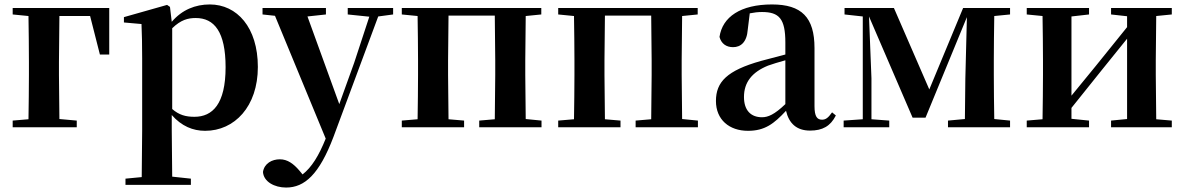

<svg xmlns="http://www.w3.org/2000/svg" viewBox="-20 -572 5325 863"><path d="M37 -507 108 -500C109 -442 110 -355 110 -293V-235C110 -179 109 -94 108 -36L37 -30V0H325V-30L247 -37L245 -235V-293L247 -500H385L429 -327H471V-536H37Z M902 16C1034 16 1139 -93 1139 -271C1139 -449 1045 -552 923 -552C858 -552 798 -528 752 -474L744 -541L731 -550L537 -495V-471L616 -464C618 -415 619 -375 619 -309V14L617 224L544 231V259H838V231L754 222L752 13V-55C796 -5 847 16 902 16ZM754 -445C793 -483 825 -491 860 -491C943 -491 994 -429 994 -270C994 -104 935 -47 854 -47C815 -47 785 -55 754 -82Z M1543 -507 1640 -497 1572 -290 1505 -104 1362 -498 1445 -507V-536H1160V-507L1216 -501L1444 51C1413 128 1381 180 1340 212L1325 194C1300 165 1273 144 1238 144C1203 144 1168 162 1162 201C1165 245 1214 271 1266 271C1349 271 1415 212 1479 43L1680 -498L1747 -507V-536H1543Z M1786 -507 1857 -500C1858 -442 1859 -357 1859 -301V-235C1859 -179 1858 -94 1857 -36L1786 -30V0H2066V-30L1996 -36L1994 -235V-301L1996 -502H2204L2206 -301V-235L2204 -36L2134 -30V0H2414V-30L2343 -37L2341 -235V-301L2343 -500L2413 -507V-536H1786Z M2489 -507 2560 -500C2561 -442 2562 -357 2562 -301V-235C2562 -179 2561 -94 2560 -36L2489 -30V0H2769V-30L2699 -36L2697 -235V-301L2699 -502H2907L2909 -301V-235L2907 -36L2837 -30V0H3117V-30L3046 -37L3044 -235V-301L3046 -500L3116 -507V-536H2489Z M3621 15C3677 15 3713 -5 3737 -53L3720 -67C3702 -41 3690 -34 3675 -34C3653 -34 3641 -48 3641 -95V-356C3641 -494 3583 -552 3450 -552C3309 -552 3227 -496 3214 -406C3222 -376 3244 -360 3275 -360C3309 -360 3337 -382 3341 -439L3350 -512C3370 -516 3387 -518 3405 -518C3482 -518 3510 -488 3510 -381V-327L3400 -298C3248 -255 3198 -204 3198 -118C3198 -34 3258 16 3342 16C3418 16 3459 -16 3513 -74C3526 -18 3560 15 3621 15ZM3510 -104C3461 -57 3432 -45 3405 -45C3356 -45 3324 -75 3324 -136C3324 -203 3361 -248 3432 -277C3452 -284 3480 -293 3510 -301Z M3858 0H3977V-30L3897 -36V-220L3886 -498L4082 -43H4140L4326 -495L4319 -218L4317 -37L4241 -30V0H4520V-30L4449 -37C4448 -94 4447 -179 4447 -235V-301C4447 -356 4448 -442 4449 -500L4520 -507V-536H4309L4157 -170L3998 -536H3776V-507L3858 -498V-36L3772 -30V0Z M4974 -507 5046 -499V-450L4904 -274L4796 -142V-498L4875 -507V-536H4595V-507L4666 -500C4667 -442 4668 -357 4668 -301V-235C4668 -179 4667 -94 4666 -36L4595 -30V0H4875V-30L4796 -38V-87L4933 -258L5046 -398V-37L4974 -30V0H5247V-30L5177 -36L5175 -235V-301L5177 -500L5247 -507V-536H4974Z"/></svg>

Font: Noto Serif CJK KR
Style: Bold
Weight: 700
Designer: Ryoko NISHIZUKA 西塚涼子 (kana & ideographs); Frank Grießhammer (Latin, Greek & Cyrillic); Wenlong ZHANG 张文龙 (bopomofo); San
Foundry: Adobe
Version: Version 2.001;hotconv 1.1.0;makeotfexe 2.6.0